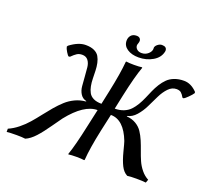

<svg xmlns="http://www.w3.org/2000/svg" viewBox="-135 -991 1281 1167"><g transform="rotate(20 505.0 -407.0)"><path d="M499 -355 518.1 -444.8Q543.9 -565.9 550.8 -645L553.2 -647.9Q571.3 -645 604 -645Q636.7 -645 654.8 -647.9L657.2 -645Q633.3 -581.1 604 -444.8L585 -355Q616.7 -355 642.1 -365.2Q667.5 -375.5 684.1 -393.1Q700.7 -410.6 714.4 -433.6Q728 -456.5 738.8 -481.7Q749.5 -506.8 760.5 -531.7Q771.5 -556.6 785.9 -579.6Q800.3 -602.5 818.1 -620.1Q835.9 -637.7 862.8 -647.9Q889.6 -658.2 923.8 -658.2Q969.7 -658.2 1008.8 -617.2L1009.8 -609.9Q1002 -597.2 982.7 -578.4Q963.4 -559.6 957 -557.1L949.2 -558.1Q938 -578.1 927.5 -586.7Q917 -595.2 897.9 -595.2Q869.1 -595.2 845.9 -571Q822.8 -546.9 805.4 -511.2Q788.1 -475.6 770.5 -439.2Q752.9 -402.8 727.5 -374Q702.1 -345.2 670.9 -338.9L669.9 -335.9Q704.6 -333 730.2 -317.9Q755.9 -302.7 771.5 -279.3Q787.1 -255.9 799.1 -227.5Q811 -199.2 821.8 -168.2Q832.5 -137.2 844.7 -109.4Q856.9 -81.5 877 -56.9Q897 -32.2 923.8 -18.1L916 2.9Q896.5 0 854 0Q815.4 0 795.9 2.9Q770 -10.3 753.7 -43Q737.3 -75.7 724.1 -127.4Q710.9 -179.2 707 -189.9Q660.2 -311 576.2 -311L551.8 -200.2Q525.4 -76.7 520 0L517.1 2.9Q499 0 466.8 0Q433.6 0 415 2.9L414.1 0Q437 -64.5 465.8 -200.2L490.2 -311Q403.3 -311 307.1 -189.9Q297.4 -177.7 262.5 -127.2Q227.5 -76.7 197.3 -43.5Q167 -10.3 136.2 2.9Q116.2 0 80.1 0Q36.1 0 16.1 2.9V-18.1Q48.8 -32.2 79.3 -56.9Q109.9 -81.5 134 -109.4Q158.2 -137.2 182.1 -168.2Q206.1 -199.2 230.2 -227.5Q254.4 -255.9 280 -279.3Q305.7 -302.7 337.9 -317.9Q370.1 -333 405.8 -335.9L407.2 -338.9Q382.3 -344.2 368.4 -365.7Q354.5 -387.2 352.1 -415.5Q349.6 -443.8 347.4 -475.6Q345.2 -507.3 342.5 -533.9Q339.8 -560.5 326.4 -577.9Q313 -595.2 288.1 -595.2Q269 -595.2 255.1 -586.7Q241.2 -578.1 221.2 -558.1L212.9 -557.1Q207.5 -559.6 195.8 -578.6Q184.1 -597.7 182.1 -609.9L187 -617.2Q241.2 -658.2 288.1 -658.2Q321.3 -658.2 343.3 -647.9Q365.2 -637.7 375.5 -620.1Q385.7 -602.5 390.6 -579.6Q395.5 -556.6 396.2 -531.5Q397 -506.3 397.5 -481.4Q397.9 -456.5 402.3 -433.6Q406.7 -410.6 416.3 -393.1Q425.8 -375.5 446.5 -365.2Q467.3 -355 499 -355ZM753.9 -784.2Q745.1 -744.1 704.6 -720.5Q664.1 -696.8 613.8 -696.8Q568.8 -696.8 540 -716.1Q511.2 -735.4 511.2 -768.1Q511.2 -788.6 523.4 -802.7Q535.6 -816.9 559.1 -816.9Q572.8 -816.9 579.8 -810.1Q586.9 -803.2 586.9 -793Q586.9 -785.6 583.5 -776.4Q580.1 -767.1 580.1 -763.2Q580.1 -748.5 591.6 -738.3Q603 -728 622.1 -728Q646.5 -728 664.3 -743.9Q682.1 -759.8 682.1 -778.8Q682.1 -779.3 681.6 -779.8Q681.2 -780.3 681.2 -780.8Q681.2 -794.4 695.1 -805.7Q709 -816.9 723.1 -816.9Q754.9 -816.9 754.9 -791Q754.9 -790 754.4 -787.6Q753.9 -785.2 753.9 -784.2Z"/></g></svg>

Font: Linear Smooth
Style: Italic
Weight: 400
Designer: Philipp H. Poll, Flanker
Foundry: Philipp H. Poll, reworked by Flanker
Version: Version 1.061 | FøM Fix